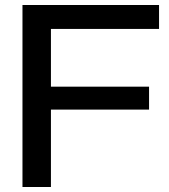

<svg xmlns="http://www.w3.org/2000/svg" viewBox="-20 -749 677 769"><path d="M70 0V-729H617V-633H167L184 -651V0ZM155 -310V-402H577V-310Z"/></svg>

Font: Mona Sans SemiExpanded Medium
Style: Regular
Weight: 500
Width: 6
Designer: Deni Anggara
Foundry: GitHub
Version: Version 2.000